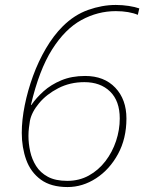

<svg xmlns="http://www.w3.org/2000/svg" viewBox="-20 -746 590 776"><path d="M253 10Q186 10 145 -20Q104 -50 86 -100Q68 -150 68 -209Q68 -261 80 -320.5Q92 -380 113.5 -439Q135 -498 165.5 -550Q196 -602 233 -639Q280 -686 336.5 -706Q393 -726 448 -726Q475 -726 500.5 -722Q526 -718 543 -712L537 -686Q521 -693 498 -697Q475 -701 448 -701Q375 -701 309 -665Q243 -629 190.5 -546Q138 -463 105 -322H107Q126 -350 156 -377Q186 -404 228 -421.5Q270 -439 324 -439Q401 -439 446 -391.5Q491 -344 491 -267Q491 -186 457 -123.5Q423 -61 368.5 -25.5Q314 10 253 10ZM252 -15Q300 -15 339 -36.5Q378 -58 406 -94.5Q434 -131 449 -176Q464 -221 464 -267Q464 -338 425 -376Q386 -414 321 -414Q263 -414 215.5 -389.5Q168 -365 138 -329Q108 -293 101 -258Q99 -245 97 -229.5Q95 -214 95 -197Q95 -166 102 -134Q109 -102 126 -75Q143 -48 173.5 -31.5Q204 -15 252 -15Z"/></svg>

Font: Noto Sans Thin
Style: Italic
Weight: 100
Italic angle: -12°
Designer: Monotype Design Team
Foundry: Monotype Imaging Inc.
Version: Version 2.013; ttfautohint (v1.8.4.7-5d5b)